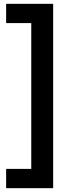

<svg xmlns="http://www.w3.org/2000/svg" viewBox="-20 -794 378 1007"><path d="M12.2 -773.9H258.8V192.9H12.2V91.8H144V-672.9H12.2Z"/></svg>

Font: Sarala
Style: Bold
Weight: 700
Designer: Andres Torresi
Foundry: Huerta Tipografica
Version: Version 1.004;PS 001.003;hotconv 1.0.70;makeotf.lib2.5.58329